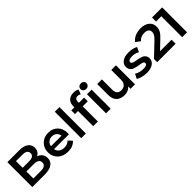

<svg xmlns="http://www.w3.org/2000/svg" viewBox="359 -2291 3813 3813"><g transform="rotate(-45 2265.5 -384.0)"><path d="M92 0V-700H423Q548 -700 615 -651.5Q682 -603 682 -518Q682 -413 591 -364Q650 -345 684 -301Q718 -257 718 -191Q718 -99 648 -49.5Q578 0 443 0ZM228 -106H434Q580 -106 580 -204Q580 -302 434 -302H228ZM228 -406H407Q545 -406 545 -500Q545 -594 407 -594H228Z M1096 7Q962 7 880.5 -69.5Q799 -146 799 -267Q799 -387 878 -464Q957 -541 1077 -541Q1196 -541 1272.5 -465Q1349 -389 1349 -264Q1349 -251 1347 -227H930Q941 -169 986.5 -135.5Q1032 -102 1100 -102Q1186 -102 1242 -159L1313 -80Q1238 7 1096 7ZM929 -311H1224Q1217 -368 1177 -402.5Q1137 -437 1077 -437Q1018 -437 977.5 -403Q937 -369 929 -311Z M1466 0V-742H1597V0Z M1803 -561Q1803 -648 1854 -698.5Q1905 -749 1998 -749Q2070 -749 2112 -720L2076 -623Q2045 -644 2008 -644Q1930 -644 1930 -560V-529H2076V-426H1934V0H1803V-426H1717V-529H1803ZM2229 -775Q2266 -775 2289.5 -753.5Q2313 -732 2313 -700Q2313 -666 2289 -643Q2265 -620 2229 -620Q2193 -620 2169 -642.5Q2145 -665 2145 -698Q2145 -731 2169 -753Q2193 -775 2229 -775ZM2163 0V-535H2294V0Z M2682 7Q2575 7 2513 -52.5Q2451 -112 2451 -230V-535H2582V-248Q2582 -108 2704 -108Q2769 -108 2807.5 -148Q2846 -188 2846 -265V-535H2977V0H2852V-67Q2790 7 2682 7Z M3305 7Q3240 7 3177.5 -9.5Q3115 -26 3078 -52L3127 -150Q3206 -98 3313 -98Q3422 -98 3422 -155Q3422 -178 3397.5 -191Q3373 -204 3336.5 -208Q3300 -212 3257.5 -221Q3215 -230 3178.5 -243Q3142 -256 3117.5 -289.5Q3093 -323 3093 -373Q3093 -449 3157 -495Q3221 -541 3331 -541Q3454 -541 3532 -495L3484 -397Q3415 -437 3330 -437Q3276 -437 3248 -421Q3220 -405 3220 -379Q3220 -355 3244.5 -341Q3269 -327 3305.5 -322.5Q3342 -318 3384.5 -308.5Q3427 -299 3463.5 -286Q3500 -273 3524.5 -240.5Q3549 -208 3549 -159Q3549 -83 3483.5 -38Q3418 7 3305 7Z M3600 0V-90L3876 -353Q3955 -428 3955 -495Q3955 -542 3922.5 -567.5Q3890 -593 3828 -593Q3724 -593 3668 -521L3572 -592Q3613 -648 3683 -679Q3753 -710 3840 -710Q3954 -710 4023 -655.5Q4092 -601 4092 -508Q4092 -451 4068 -401Q4044 -351 3975 -287L3794 -114H4118V0Z M4302 0V-587H4155V-700H4439V0Z"/></g></svg>

Font: Belfius21
Style: Bold
Weight: 700
Designer: Montserrat's base design by Julieta Ulanovsky, modified by Coast SPRL for Belfius Bank NV.
Foundry: Montserrat's base design by Julieta Ulanovsky, modified by Coast SPRL for Belfius Bank NV.
Version: Version 2.000;FEAKit 1.0